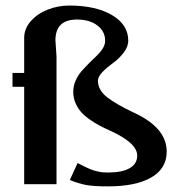

<svg xmlns="http://www.w3.org/2000/svg" viewBox="-20 -662 648 690"><path d="M66.9 0V-350.1H24.9V-399.9H66.9V-525.9Q66.9 -559.6 91.3 -586.7Q115.7 -613.8 152.6 -627.9Q189.5 -642.1 229 -642.1Q324.2 -642.1 382.6 -607.7Q440.9 -573.2 440.9 -516.1Q440.9 -493.7 423.8 -471.9Q406.7 -450.2 386.5 -435.8Q366.2 -421.4 349.1 -404.1Q332 -386.7 332 -372.1Q332 -338.4 364.7 -312.7Q397.5 -287.1 461.9 -256.8Q579.1 -202.6 579.1 -117.2Q579.1 -56.6 523.9 -24.4Q468.8 7.8 367.2 7.8Q315.4 7.8 288.8 2.7Q262.2 -2.4 231 -15.1L258.8 -76.2Q262.2 -74.2 273.9 -68.4Q285.6 -62.5 289.3 -60.8Q293 -59.1 302.5 -54.9Q312 -50.8 317.4 -49.3Q322.8 -47.9 331.8 -45.7Q340.8 -43.5 349.4 -42.7Q357.9 -42 368.2 -42Q418.9 -42 446 -57.6Q473.1 -73.2 473.1 -103Q473.1 -147.9 377 -191.9Q354 -202.1 336.9 -211.2Q319.8 -220.2 301.3 -233.4Q282.7 -246.6 270.8 -260.3Q258.8 -273.9 251 -292.5Q243.2 -311 243.2 -332Q243.2 -352.5 251.7 -372.1Q260.3 -391.6 272.9 -406Q285.6 -420.4 300.5 -435.3Q315.4 -450.2 328.1 -462.2Q340.8 -474.1 349.4 -488Q357.9 -502 357.9 -515.1Q357.9 -549.3 329.8 -570.6Q301.8 -591.8 256.8 -591.8Q179.2 -591.8 179.2 -517.1Q179.2 -512.2 181.2 -487.5Q183.1 -462.9 183.1 -458V0Z"/></svg>

Font: Resagokr
Style: Bold
Weight: 600
Designer: gluk
Foundry: gluk
Version: Version 0.95